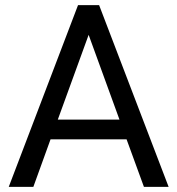

<svg xmlns="http://www.w3.org/2000/svg" viewBox="-20 -731 692 751"><path d="M543 0 475.1 -186H177.7L110.4 0H14.2L285.2 -710.9H367.7L639.6 0ZM206.1 -263.2H447.3L326.7 -594.7Z"/></svg>

Font: Vazirmatn RD
Style: Regular
Weight: 400
Designer: Saber Rastikerdar
Foundry: Saber Rastikerdar
Version: Version 32.102